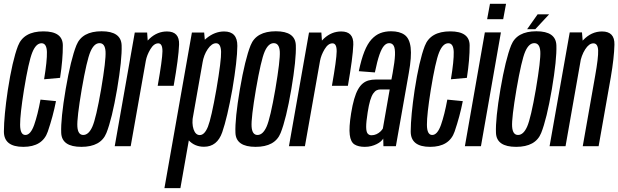

<svg xmlns="http://www.w3.org/2000/svg" viewBox="-21 -769 3252 1010"><path d="M101.5 3.5Q203 3.5 230.5 -77Q258 -157.5 273.5 -237L192 -245Q177.5 -165.5 158.8 -112.2Q140 -59 112.5 -59Q85 -59 84.8 -113Q84.5 -167 105 -295.5Q129.5 -445.5 149 -493.5Q168.5 -541.5 197.5 -541.5Q224.5 -541.5 225.8 -495.5Q227 -449.5 211 -352L295 -359.5Q310 -457 309.5 -530.5Q309 -604 207.5 -604Q103 -604 73.5 -527.2Q44 -450.5 20 -294.5Q0 -159.5 -0.5 -78Q-1 3.5 101.5 3.5Z M407 3.5Q509.5 3.5 538.8 -69.5Q568 -142.5 595 -300Q621.5 -457 618.8 -530.8Q616 -604.5 513.5 -604.5Q410.5 -604.5 381 -531Q351.5 -457.5 324.5 -300Q298 -143.5 301 -70Q304 3.5 407 3.5ZM417 -59Q389 -59 386 -102.8Q383 -146.5 409 -300Q435.5 -453 454.8 -497.5Q474 -542 502.5 -542Q531.5 -542 534.2 -497.8Q537 -453.5 511 -300Q484.5 -147 465 -103Q445.5 -59 417 -59Z M808.5 -317.5H892.5Q918.5 -465 921 -534.2Q923.5 -603.5 857.5 -603.5Q807 -603.5 767 -566.8Q727 -530 715.5 -464L746 -449Q751.5 -479 770 -510Q788.5 -541 811.5 -541Q834 -541 833.5 -498.5Q833 -456 808.5 -317.5ZM582.5 0H666.5L758.5 -519.5L753 -598H688Z M844 220.5H928L1059.5 -525L1053 -598H988.5ZM1052 3Q1121.5 3 1148 -73.2Q1174.5 -149.5 1201.5 -300Q1227 -451.5 1227.5 -527.5Q1228 -603.5 1158 -603.5Q1109 -603.5 1065.2 -567.8Q1021.5 -532 1012 -477L1044 -438Q1051 -480.5 1072 -511Q1093 -541.5 1115.5 -541.5Q1140.5 -541.5 1142 -496.8Q1143.5 -452 1117.5 -300Q1090.5 -146.5 1072.8 -102.5Q1055 -58.5 1030 -58.5Q1007.5 -58.5 997.2 -89Q987 -119.5 995 -163L949.5 -123Q938.5 -67.5 970.5 -32.2Q1002.5 3 1052 3Z M1323.5 3.5Q1426 3.5 1455.2 -69.5Q1484.5 -142.5 1511.5 -300Q1538 -457 1535.2 -530.8Q1532.5 -604.5 1430 -604.5Q1327 -604.5 1297.5 -531Q1268 -457.5 1241 -300Q1214.5 -143.5 1217.5 -70Q1220.5 3.5 1323.5 3.5ZM1333.5 -59Q1305.5 -59 1302.5 -102.8Q1299.5 -146.5 1325.5 -300Q1352 -453 1371.2 -497.5Q1390.5 -542 1419 -542Q1448 -542 1450.8 -497.8Q1453.5 -453.5 1427.5 -300Q1401 -147 1381.5 -103Q1362 -59 1333.5 -59Z M1725 -317.5H1809Q1835 -465 1837.5 -534.2Q1840 -603.5 1774 -603.5Q1723.5 -603.5 1683.5 -566.8Q1643.5 -530 1632 -464L1662.5 -449Q1668 -479 1686.5 -510Q1705 -541 1728 -541Q1750.5 -541 1750 -498.5Q1749.5 -456 1725 -317.5ZM1499 0H1583L1675 -519.5L1669.5 -598H1604.5Z M1898 3.5Q1916.5 3.5 1932 -0.5Q1947.5 -4.5 1960.5 -11Q1973.5 -17.5 1982 -25Q1990.5 -32.5 1995 -40L1996 0H2061.5L2129.5 -385Q2145 -471.5 2139.2 -519Q2133.5 -566.5 2107.5 -585.5Q2081.5 -604.5 2036 -604.5Q2005 -604.5 1979.8 -594.8Q1954.5 -585 1933.2 -561.8Q1912 -538.5 1895.8 -497.8Q1879.5 -457 1866.5 -394.5L1951 -388Q1963.5 -448.5 1975.2 -481.8Q1987 -515 1999.5 -528.5Q2012 -542 2026 -542Q2042.5 -542 2050.2 -528Q2058 -514 2056.8 -479.8Q2055.5 -445.5 2044.5 -385L2038 -350.5H1954.5Q1935.5 -350.5 1918.5 -346Q1901.5 -341.5 1887.5 -330Q1873.5 -318.5 1862.2 -298.5Q1851 -278.5 1842 -247.5Q1833 -216.5 1826 -173Q1814 -98 1818.8 -60Q1823.5 -22 1843.8 -9.2Q1864 3.5 1898 3.5ZM1933 -57.5Q1920.5 -57.5 1913 -66.5Q1905.5 -75.5 1905.2 -101.2Q1905 -127 1913 -177.5Q1919 -216.5 1926.2 -240.5Q1933.5 -264.5 1942.2 -277Q1951 -289.5 1960.2 -294Q1969.5 -298.5 1980 -298.5H2029L1993 -93Q1988.5 -85 1979.8 -76.8Q1971 -68.5 1959 -63Q1947 -57.5 1933 -57.5Z M2241.5 3.5Q2343 3.5 2370.5 -77Q2398 -157.5 2413.5 -237L2332 -245Q2317.5 -165.5 2298.8 -112.2Q2280 -59 2252.5 -59Q2225 -59 2224.8 -113Q2224.5 -167 2245 -295.5Q2269.5 -445.5 2289 -493.5Q2308.5 -541.5 2337.5 -541.5Q2364.5 -541.5 2365.8 -495.5Q2367 -449.5 2351 -352L2435 -359.5Q2450 -457 2449.5 -530.5Q2449 -604 2347.5 -604Q2243 -604 2213.5 -527.2Q2184 -450.5 2160 -294.5Q2140 -159.5 2139.5 -78Q2139 3.5 2241.5 3.5Z M2424.5 0H2509L2614 -598.5H2529.5ZM2556.5 -749 2541.5 -668H2626L2641 -749Z M2694 3.5Q2796.5 3.5 2825.8 -69.5Q2855 -142.5 2882 -300Q2908.5 -457 2905.8 -530.8Q2903 -604.5 2800.5 -604.5Q2697.5 -604.5 2668 -531Q2638.5 -457.5 2611.5 -300Q2585 -143.5 2588 -70Q2591 3.5 2694 3.5ZM2704 -59Q2676 -59 2673 -102.8Q2670 -146.5 2696 -300Q2722.5 -453 2741.8 -497.5Q2761 -542 2789.5 -542Q2818.5 -542 2821.2 -497.8Q2824 -453.5 2798 -300Q2771.5 -147 2752 -103Q2732.5 -59 2704 -59ZM2752 -615.5H2795L2867.5 -693.5H2807Z M2870 0H2954L3046.5 -525L3040.5 -598.5H2976ZM3044.5 0H3128L3192 -362.5Q3209.5 -464.5 3211.2 -534Q3213 -603.5 3146 -603.5Q3089.5 -603.5 3046.2 -557.5Q3003 -511.5 2991.5 -449L3029.5 -433.5Q3037 -477.5 3057.2 -509.2Q3077.5 -541 3100.5 -541Q3124 -541 3125.5 -503.5Q3127 -466 3109.5 -368.5Z"/></svg>

Font: Anybody ExtraCondensed
Style: Italic
Weight: 400
Width: 2
Italic angle: -10°
Version: Version 1.113;gftools[0.9.25]